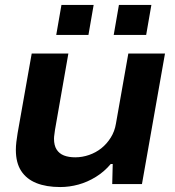

<svg xmlns="http://www.w3.org/2000/svg" viewBox="-20 -743 706 775"><path d="M223 12Q167 12 127 -4Q87 -20 65.5 -53Q44 -86 44 -138Q44 -153 46 -170Q48 -187 51 -205L108 -527H256L202 -219Q201 -209 199.5 -200Q198 -191 198 -183Q198 -156 208.5 -139.5Q219 -123 238 -115.5Q257 -108 284 -108Q312 -108 339.5 -117.5Q367 -127 389 -144.5Q411 -162 427 -187.5Q443 -213 448 -244L498 -527H646L553 0H433L435 -81H427Q401 -50 367 -29Q333 -8 296.5 2Q260 12 223 12ZM207 -602 228 -723H358L337 -602ZM439 -602 460 -723H591L570 -602Z"/></svg>

Font: Archivo SemiExpanded
Style: Bold Italic
Weight: 700
Width: 6
Italic angle: -10°
Designer: Hector Gatti
Foundry: Omnibus-Type
Version: Version 2.001